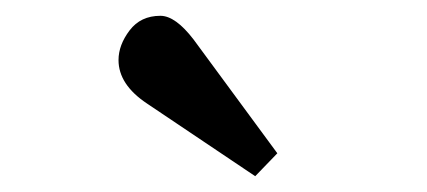

<svg xmlns="http://www.w3.org/2000/svg" viewBox="-20 -801 540 243"><path d="M303 -578 166 -670Q130 -694 130 -725Q130 -744 144 -762.5Q158 -781 183 -781Q202 -781 225 -751L331 -607Z"/></svg>

Font: Literata Medium
Style: Regular
Weight: 500
Designer: Latin by Veronika Burian and Jose Scaglione. Greek by Irene Vlachou. Cyrillic by Vera Evstafieva.
Foundry: TypeTogether
Version: Version 3.103; ttfautohint (v1.8.4.7-5d5b);gftools[0.9.29]